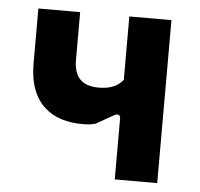

<svg xmlns="http://www.w3.org/2000/svg" viewBox="-43 -551 619 595"><g transform="rotate(5 267.0 -253.5)"><path d="M335 -189V0H467V-507H336V-310C323 -293 301 -279 261 -279C207 -279 183 -306 183 -359V-507H53V-336C53 -210 126 -162 220 -162C235 -162 249 -163 261 -167L314 -197C327 -205 335 -201 335 -189Z"/></g></svg>

Font: Finlandica SemiBold
Style: Regular
Weight: 600
Designer: Niklas Ekholm, Juho Hiilivirta, Jaakko Suomalainen
Foundry: Helsinki Type Studio
Version: Version 2.000;Glyphs 3.2 (3202)